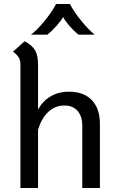

<svg xmlns="http://www.w3.org/2000/svg" viewBox="-20 -939 589 959"><path d="M479 -321V0H391V-310Q391 -358 367.5 -385Q344 -412 302 -412Q254 -412 220 -379Q186 -346 170 -290V0H82V-617Q82 -638 74 -651.5Q66 -665 45 -681L103 -733Q141 -713 155.5 -687.5Q170 -662 170 -617V-392Q193 -434 232.5 -457.5Q272 -481 325 -481Q398 -481 438.5 -439Q479 -397 479 -321ZM260 -919H329Q352 -876 388.5 -832Q425 -788 453 -766H372Q350 -783 327.5 -809Q305 -835 295 -854Q285 -835 261.5 -809Q238 -783 217 -766H135Q164 -788 201 -832.5Q238 -877 260 -919Z"/></svg>

Font: KoHo Medium
Style: Regular
Weight: 500
Version: Version 1.000; ttfautohint (v1.6)